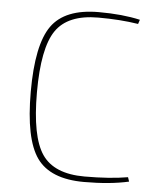

<svg xmlns="http://www.w3.org/2000/svg" viewBox="-52 -747 664 804"><g transform="rotate(5 280.5 -345.0)"><path d="M513 -24 519 -6Q440 12 331 12Q189 12 132.5 -67.5Q76 -147 76 -345Q76 -543 132.5 -622.5Q189 -702 331 -702Q431 -702 505 -685L499 -667Q424 -679 331 -679Q203 -679 152.5 -605Q102 -531 102 -345Q102 -159 152.5 -85Q203 -11 331 -11Q438 -11 513 -24Z"/></g></svg>

Font: Exo 2.0 Thin
Style: Regular
Weight: 250
Designer: Natanael Gama
Version: Version 1.001;PS 001.001;hotconv 1.0.70;makeotf.lib2.5.58329